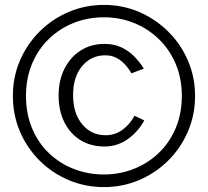

<svg xmlns="http://www.w3.org/2000/svg" viewBox="-20 -753 849 783"><path d="M404 10Q327 10 259.5 -18.8Q192 -47.5 141 -98.5Q90 -149.5 61.2 -217Q32.5 -284.5 32.5 -362Q32.5 -438.5 61.2 -505.8Q90 -573 141 -624Q192 -675 259.5 -704Q327 -733 404 -733Q480.5 -733 547.8 -704Q615 -675 666.2 -624Q717.5 -573 746.5 -505.8Q775.5 -438.5 775.5 -362Q775.5 -284.5 746.5 -217Q717.5 -149.5 666.2 -98.5Q615 -47.5 547.8 -18.8Q480.5 10 404 10ZM404 -41.5Q468 -41.5 525.2 -64Q582.5 -86.5 626.8 -128.5Q671 -170.5 696.2 -229.8Q721.5 -289 721.5 -362Q721.5 -434 696.2 -493Q671 -552 626.8 -594.5Q582.5 -637 525.2 -659.8Q468 -682.5 404 -682.5Q338.5 -682.5 281 -659.8Q223.5 -637 179.5 -594.5Q135.5 -552 110.8 -493Q86 -434 86 -362Q86 -289 110.8 -229.8Q135.5 -170.5 179.5 -128.5Q223.5 -86.5 281 -64Q338.5 -41.5 404 -41.5ZM406.5 -574Q444.5 -574 474.2 -560.2Q504 -546.5 526.8 -523.5Q549.5 -500.5 566.5 -473L516 -454Q495.5 -489.5 469 -508.5Q442.5 -527.5 409.5 -527.5Q352 -527.5 315 -483.5Q278 -439.5 278 -365.5Q278 -291 315.2 -246.2Q352.5 -201.5 410 -201.5Q449 -201.5 479.5 -223.8Q510 -246 528.5 -281L568.5 -262Q556.5 -240 539.8 -220.8Q523 -201.5 502.8 -186.8Q482.5 -172 458.5 -163.8Q434.5 -155.5 406.5 -155.5Q350.5 -155.5 308.2 -181.5Q266 -207.5 242.5 -254.5Q219 -301.5 219 -363.5Q219 -425.5 243 -473Q267 -520.5 309.2 -547.2Q351.5 -574 406.5 -574Z"/></svg>

Font: Public Sans ExtraLight
Style: Regular
Weight: 250
Designer: The Public Sans Project Authors: Dan O. Williams and USWDS (Libre Franklin designed by Pablo Impallari and Rodrigo Fuenz
Version: Version 1.007